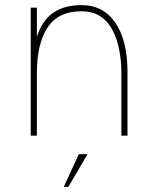

<svg xmlns="http://www.w3.org/2000/svg" viewBox="-20 -530 608 750"><path d="M100 0V-500H124V-386Q145 -451 188.5 -480.5Q232 -510 298 -510Q384 -510 431 -440.5Q478 -371 478 -249V0H454V-249Q454 -292 446 -334Q438 -376 420.5 -410.5Q403 -445 373 -465.5Q343 -486 298 -486Q207 -486 165.5 -422Q124 -358 124 -245V0ZM288 72H322L247 200H229Z"/></svg>

Font: Haskoy Thin
Style: Regular
Weight: 100
Designer: Ertekin Erdin
Foundry: Ertekin Erdin
Version: Version 2.000; ttfautohint (v1.8.4.7-5d5b)